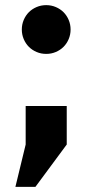

<svg xmlns="http://www.w3.org/2000/svg" viewBox="-20 -563 360 748"><path d="M40 165 80 0V-150H240V0L118 165ZM160 -353Q140 -353 122.5 -360.5Q105 -368 92.5 -380.5Q80 -393 72.5 -410.5Q65 -428 65 -448Q65 -468 72.5 -485.5Q80 -503 92.5 -515.5Q105 -528 122.5 -535.5Q140 -543 160 -543Q180 -543 197.5 -535.5Q215 -528 227.5 -515.5Q240 -503 247.5 -485.5Q255 -468 255 -448Q255 -428 247.5 -410.5Q240 -393 227.5 -380.5Q215 -368 197.5 -360.5Q180 -353 160 -353Z"/></svg>

Font: Golos Text VF
Style: Regular
Weight: 400
Designer: A.Korolkova, Vitaly Kuzmin
Foundry: ParaType Ltd
Version: Version 2.003